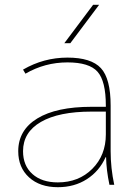

<svg xmlns="http://www.w3.org/2000/svg" viewBox="-20 -770 567 800"><path d="M273 -590H248L368 -750H393ZM422 -115H420Q394 -57 342 -23.5Q290 10 221 10Q146 10 101 -31Q56 -72 56 -140Q56 -228 135.5 -276.5Q215 -325 361 -325H421V-330Q421 -432 386.5 -471Q352 -510 261 -510Q167 -510 86 -463L76 -480Q162 -530 261 -530Q360 -530 400.5 -486Q441 -442 441 -330V-140Q441 -70 456 0H436Q423 -62 422 -115ZM76 -140Q76 -80 115 -45Q154 -10 221 -10Q308 -10 364.5 -66.5Q421 -123 421 -210V-305H361Q225 -305 150.5 -262Q76 -219 76 -140Z"/></svg>

Font: Mplus 1p Thin
Style: Regular
Weight: 250
Version: Version 1.061